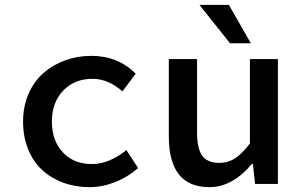

<svg xmlns="http://www.w3.org/2000/svg" viewBox="-20 -751 1239 784"><path d="M345.2 13.2Q287.6 13.2 238 -5.1Q188.5 -23.4 152.1 -56.9Q115.7 -90.3 95 -141.4Q74.2 -192.4 74.2 -254.9Q74.2 -316.9 96.7 -368.2Q119.1 -419.4 157.5 -452.9Q195.8 -486.3 246.1 -504.6Q296.4 -522.9 353 -522.9Q461.4 -522.9 534.2 -450.2L480 -377.9Q421.4 -429.2 357.9 -429.2Q284.2 -429.2 238 -380.9Q191.9 -332.5 191.9 -254.9Q191.9 -176.3 236.8 -128.7Q281.7 -81.1 355 -81.1Q425.3 -81.1 496.1 -138.2L543.9 -64.9Q501 -27.3 449.2 -7.1Q397.5 13.2 345.2 13.2Z M919.4 -574.2 794.4 -731H914.6L1004.4 -574.2ZM834.5 13.2Q669.4 13.2 669.4 -193.8V-509.8H784.7V-209Q784.7 -144.5 805.7 -115.2Q826.7 -85.9 876.5 -85.9Q910.6 -85.9 939 -104Q967.3 -122.1 1000.5 -165V-509.8H1114.7V0H1021.5L1012.7 -82H1008.8Q929.2 13.2 834.5 13.2Z"/></svg>

Font: Office Code Pro Medium
Style: Regular
Weight: 500
Designer: Nathan Rutzky & Paul D. Hunt
Foundry: Adobe Systems Incorporated
Version: Version 1.004;PS 001.004;hotconv 1.0.70;makeotf.lib2.5.58329